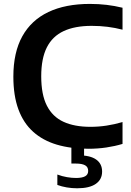

<svg xmlns="http://www.w3.org/2000/svg" viewBox="-20 -770 689 1006"><path d="M443.5 9.5Q350.5 9.5 277.5 -12.2Q204.5 -34 153.8 -79.5Q103 -125 76.5 -196.8Q50 -268.5 50 -368.5Q50 -495.5 97 -580Q144 -664.5 233.5 -707Q323 -749.5 451 -749.5Q497 -749.5 539 -744.5Q581 -739.5 622 -729.5V-614.5Q583.5 -624.5 543.5 -629.5Q503.5 -634.5 460.5 -634.5Q372.5 -634.5 313.8 -607.2Q255 -580 225.5 -521.8Q196 -463.5 196 -370.5Q196 -274 225.8 -216Q255.5 -158 312.8 -131.8Q370 -105.5 453.5 -105.5Q497 -105.5 538 -111.8Q579 -118 622 -130.5V-16Q582.5 -4 537 2.8Q491.5 9.5 443.5 9.5ZM384.5 216.5Q356.5 216.5 330 212Q303.5 207.5 280.5 199V144.5Q306 154 331 158.2Q356 162.5 378.5 162.5Q409.5 162.5 425.8 153.8Q442 145 442 125.5Q442 105 425.8 96Q409.5 87 378 87H354V-10H420.5V65.5L392.5 44Q453 44 484 66Q515 88 515 129Q515 170.5 481.8 193.5Q448.5 216.5 384.5 216.5Z"/></svg>

Font: Encode Sans SemiExpanded SemiBold
Style: Regular
Weight: 600
Width: 6
Designer: Multiple Designers
Foundry: Impallari Type
Version: Version 3.002